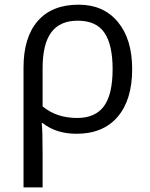

<svg xmlns="http://www.w3.org/2000/svg" viewBox="-20 -565 644 825"><path d="M547.9 -268.1Q547.9 -135.7 485.4 -63Q422.9 9.8 309.1 9.8Q221.7 9.8 163.1 -36.1H159.2Q163.1 -6.3 163.1 97.2V240.2H81.1V-274.9Q81.1 -404.8 142.3 -474.9Q203.6 -544.9 317.9 -544.9Q424.8 -544.9 486.3 -470.9Q547.9 -397 547.9 -268.1ZM314 -476.1Q236.8 -476.1 200 -425.5Q163.1 -375 163.1 -272.9V-107.9Q222.7 -58.1 312 -58.1Q389.6 -58.1 426.8 -108.9Q463.9 -159.7 463.9 -268.1Q463.9 -372.6 428.7 -424.3Q393.6 -476.1 314 -476.1Z"/></svg>

Font: HunimalSansv1.5
Style: Regular
Weight: 400
Foundry: Ascender Corporation
Version: Version 1.10